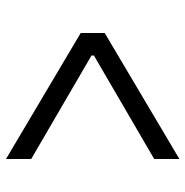

<svg xmlns="http://www.w3.org/2000/svg" viewBox="-9 -597 618 640"><g transform="rotate(-90 300.0 -277.0)"><path d="M90 -72 435 -273V-281L90 -482V-566L510 -317V-237L90 12Z"/></g></svg>

Font: IBM Plex Sans Arabic
Style: Regular
Weight: 400
Designer: Mike Abbink, Paul van der Laan, Pieter van Rosmalen, Wael Morcos, Khajak Apelian
Foundry: Bold Monday
Version: Version 1.005